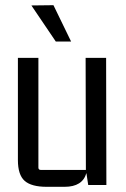

<svg xmlns="http://www.w3.org/2000/svg" viewBox="-20 -713 486 740"><path d="M101 -692 186 -693 254 -553H195ZM229 7H160Q101 7 75 -16Q49 -39 49 -96V-490H128V-67Q128 -58 138 -58H311L310 -490H389L390 0H320L313 -46Q298 7 229 7Z"/></svg>

Font: Gemunu Libre
Style: Regular
Weight: 400
Designer: Puspanada Ekanayake, Sola Matas, Pathum Egodawatta, Kosala Senevirathne
Foundry: mooniak
Version: Version 1.100